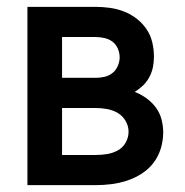

<svg xmlns="http://www.w3.org/2000/svg" viewBox="-20 -540 540 560"><path d="M60 0V-520H259Q280 -520 301 -517Q322 -514 341.5 -506.5Q361 -499 378 -486Q395 -473 407 -455.5Q419 -438 424 -417Q429 -396 429 -375Q429 -359 426 -344Q423 -329 415.5 -315Q408 -301 397 -290.5Q386 -280 373 -272Q391 -265 407 -253.5Q423 -242 434.5 -226.5Q446 -211 451 -192Q456 -173 456 -154Q456 -130 449 -107Q442 -84 428 -65.5Q414 -47 394 -34Q374 -21 351.5 -13.5Q329 -6 305.5 -3Q282 0 259 0ZM161 -313H259Q272 -313 285 -316Q298 -319 308 -327Q318 -335 323.5 -347.5Q329 -360 329 -373Q329 -386 323.5 -398.5Q318 -411 308 -418.5Q298 -426 285 -429Q272 -432 259 -432H161ZM259 -88Q275 -88 291.5 -90.5Q308 -93 323 -101Q338 -109 346.5 -124Q355 -139 355 -156Q355 -172 346.5 -187Q338 -202 323.5 -210.5Q309 -219 292 -222Q275 -225 259 -225H161V-88Z"/></svg>

Font: Iosevka Term Semibold
Style: Regular
Weight: 600
Monospace: yes
Designer: Belleve Invis
Foundry: Belleve Invis
Version: Version 31.4.0